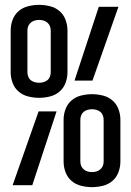

<svg xmlns="http://www.w3.org/2000/svg" viewBox="-20 -763 540 791"><path d="M141 -360Q119 -360 96.5 -365.5Q74 -371 57 -385.5Q40 -400 32 -421.5Q24 -443 24 -465V-638Q24 -660 32 -681.5Q40 -703 57 -717.5Q74 -732 96.5 -737.5Q119 -743 141 -743Q163 -743 185.5 -737.5Q208 -732 225 -717.5Q242 -703 250 -681.5Q258 -660 258 -638V-465Q258 -443 250 -421.5Q242 -400 225 -385.5Q208 -371 185.5 -365.5Q163 -360 141 -360ZM287 -431 387 -735H468L361 -431ZM141 -422Q150 -422 159 -424.5Q168 -427 175 -432.5Q182 -438 185.5 -447Q189 -456 189 -465V-638Q189 -647 185.5 -655.5Q182 -664 175 -670Q168 -676 159 -678.5Q150 -681 141 -681Q132 -681 123 -678.5Q114 -676 107 -670Q100 -664 96.5 -655.5Q93 -647 93 -638V-465Q93 -456 96.5 -447Q100 -438 107 -432.5Q114 -427 123 -424.5Q132 -422 141 -422ZM359 8Q337 8 314.5 2.5Q292 -3 275 -17.5Q258 -32 250 -53.5Q242 -75 242 -98V-270Q242 -292 250 -313.5Q258 -335 275 -349.5Q292 -364 314.5 -369.5Q337 -375 359 -375Q381 -375 403.5 -369.5Q426 -364 443 -349.5Q460 -335 468 -313.5Q476 -292 476 -270V-98Q476 -75 468 -53.5Q460 -32 443 -17.5Q426 -3 403.5 2.5Q381 8 359 8ZM359 -54Q368 -54 377 -56.5Q386 -59 393 -65Q400 -71 403.5 -79.5Q407 -88 407 -98V-270Q407 -279 403.5 -288Q400 -297 393 -302.5Q386 -308 377 -310.5Q368 -313 359 -313Q350 -313 341 -310.5Q332 -308 325 -302.5Q318 -297 314.5 -288Q311 -279 311 -270V-98Q311 -88 314.5 -79.5Q318 -71 325 -65Q332 -59 341 -56.5Q350 -54 359 -54ZM32 0 139 -304H213L113 0Z"/></svg>

Font: Iosevka
Style: Regular
Weight: 400
Monospace: yes
Designer: Belleve Invis
Foundry: Belleve Invis
Version: Version 33.2.3; ttfautohint (v1.8.4)